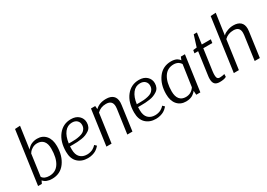

<svg xmlns="http://www.w3.org/2000/svg" viewBox="2 -1549 3279 2356"><g transform="rotate(-30 1641.5 -371.0)"><path d="M179 -748 252 -752 208 -441H210Q212 -444 215 -448.5Q218 -453 230.5 -465Q243 -477 258 -486Q273 -495 298 -502.5Q323 -510 352 -510Q429 -510 474.5 -457Q520 -404 520 -310Q520 -172 453.5 -81Q387 10 270 10Q186 10 146 -39L127 0H74ZM201 -392 158 -82Q187 -38 258 -38Q349 -38 396.5 -112Q444 -186 444 -318Q444 -388 413 -424.5Q382 -461 325 -461Q288 -461 257.5 -443.5Q227 -426 214 -408L202 -390Z M947 -69Q945 -66 941 -60.5Q937 -55 922 -41.5Q907 -28 889 -17.5Q871 -7 841 1.5Q811 10 777 10Q689 10 635 -42Q581 -94 581 -192Q581 -335 650 -422.5Q719 -510 831 -510Q901 -510 941.5 -472Q982 -434 982 -378Q982 -344 969.5 -318Q957 -292 933 -276Q909 -260 883 -249.5Q857 -239 822.5 -234Q788 -229 761.5 -227.5Q735 -226 702 -226H657Q656 -212 656 -183Q656 -108 692.5 -71Q729 -34 790 -34Q815 -34 837.5 -40Q860 -46 874.5 -54.5Q889 -63 900 -72Q911 -81 916 -87L921 -93ZM822 -467Q758 -467 716 -413.5Q674 -360 661 -264H704Q736 -264 761.5 -266Q787 -268 818 -275Q849 -282 869 -294Q889 -306 903 -328.5Q917 -351 917 -382Q917 -419 892 -443Q867 -467 822 -467Z M1112 -500H1172L1176 -454Q1232 -510 1329 -510Q1393 -510 1427.5 -479Q1462 -448 1462 -386Q1462 -368 1459 -349L1411 0H1338L1386 -340Q1388 -351 1388 -370Q1388 -457 1297 -457Q1222 -457 1172 -407L1115 0H1042Z M1911 -69Q1909 -66 1905 -60.5Q1901 -55 1886 -41.5Q1871 -28 1853 -17.5Q1835 -7 1805 1.5Q1775 10 1741 10Q1653 10 1599 -42Q1545 -94 1545 -192Q1545 -335 1614 -422.5Q1683 -510 1795 -510Q1865 -510 1905.5 -472Q1946 -434 1946 -378Q1946 -344 1933.5 -318Q1921 -292 1897 -276Q1873 -260 1847 -249.5Q1821 -239 1786.5 -234Q1752 -229 1725.5 -227.5Q1699 -226 1666 -226H1621Q1620 -212 1620 -183Q1620 -108 1656.5 -71Q1693 -34 1754 -34Q1779 -34 1801.5 -40Q1824 -46 1838.5 -54.5Q1853 -63 1864 -72Q1875 -81 1880 -87L1885 -93ZM1786 -467Q1722 -467 1680 -413.5Q1638 -360 1625 -264H1668Q1700 -264 1725.5 -266Q1751 -268 1782 -275Q1813 -282 1833 -294Q1853 -306 1867 -328.5Q1881 -351 1881 -382Q1881 -419 1856 -443Q1831 -467 1786 -467Z M2373 0H2315L2311 -58Q2305 -49 2296.5 -40.5Q2288 -32 2271 -19Q2254 -6 2227 2Q2200 10 2168 10Q2090 10 2044 -43Q1998 -96 1998 -191Q1998 -328 2065.5 -419Q2133 -510 2251 -510Q2275 -510 2296 -505Q2317 -500 2329 -493.5Q2341 -487 2350.5 -478Q2360 -469 2363 -464.5Q2366 -460 2368 -457L2385 -500H2443ZM2192 -39Q2269 -39 2314 -106L2358 -409Q2357 -411 2354.5 -415.5Q2352 -420 2344 -428.5Q2336 -437 2326 -444Q2316 -451 2298 -456.5Q2280 -462 2260 -462Q2169 -462 2121.5 -387.5Q2074 -313 2074 -186Q2074 -113 2105 -76Q2136 -39 2192 -39Z M2803 -451H2675L2633 -152Q2629 -124 2629 -98Q2629 -65 2639.5 -51.5Q2650 -38 2673 -38Q2691 -38 2707.5 -41Q2724 -44 2732 -46L2740 -49L2739 -9Q2709 10 2644 10Q2598 10 2576 -12.5Q2554 -35 2554 -86Q2554 -110 2558 -134L2602 -451H2550L2557 -493L2609 -499L2659 -658H2704L2682 -500H2810Z M2951 -748 3025 -752 2983 -456H2985Q2990 -462 3001 -471Q3012 -480 3050.5 -495Q3089 -510 3133 -510Q3197 -510 3232 -479Q3267 -448 3267 -386Q3267 -368 3264 -349L3216 0H3143L3190 -340Q3192 -351 3192 -372Q3192 -457 3104 -457Q3026 -457 2976 -407L2919 0H2847Z"/></g></svg>

Font: Arsenal
Style: Italic
Weight: 400
Italic angle: -9.10001°
Designer: Andrij Shevchenko
Foundry: Stairsfor
Version: Version 2.001;PS 002.001;hotconv 1.0.88;makeotf.lib2.5.64775